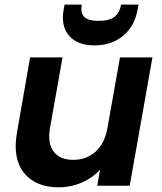

<svg xmlns="http://www.w3.org/2000/svg" viewBox="-20 -802 701 829"><path d="M638.2 -554.2 540 0H399.9L412.1 -69.8Q380.4 -34.2 333 -13.7Q285.6 6.8 233.9 6.8Q133.8 6.8 83.7 -55.4Q33.7 -117.7 53.2 -229L109.9 -554.2H250L195.8 -249Q184.6 -183.1 211.7 -147.5Q238.8 -111.8 295.9 -111.8Q353.5 -111.8 393.1 -147.7Q432.6 -183.6 443.8 -249L498 -554.2ZM574.2 -761.2Q561.5 -688.5 511.2 -647.2Q460.9 -606 387.2 -606Q314.5 -606 278.3 -647.7Q242.2 -689.5 254.9 -761.2L258.8 -782.2H333Q326.7 -747.6 343 -729.7Q359.4 -711.9 405.8 -711.9Q452.1 -711.9 474.4 -729.5Q496.6 -747.1 502.9 -782.2H578.1Z"/></svg>

Font: SVN-Poppins SemiBold
Style: Italic
Weight: 600
Italic angle: -10°
Designer: Ninad Kale (Devanagari), Jonny Pinhorn (Latin)
Foundry: Indian Type Foundry
Version: Version 3.002 2017